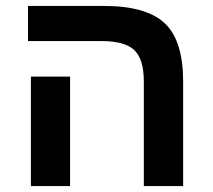

<svg xmlns="http://www.w3.org/2000/svg" viewBox="-20 -626 716 646"><path d="M215.8 -368.2V0H84V-368.2ZM596.2 -351.1V0H463.9V-352.1Q463.9 -426.8 431.9 -457.3Q399.9 -487.8 321.8 -487.8H74.2V-606H330.1Q473.1 -606 535.2 -546.9Q596.2 -488.8 596.2 -351.1Z"/></svg>

Font: Libra Sans Modern
Style: Bold
Weight: 700
Foundry: Stefan Peev, Context Ltd
Version: Version 1.000